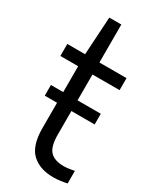

<svg xmlns="http://www.w3.org/2000/svg" viewBox="-193 -797 708 865"><g transform="rotate(30 160.5 -365.0)"><path d="M245.5 9.5Q173.5 9.5 133 -29.2Q92.5 -68 92.5 -158V-290H28.5V-345.5H92.5V-480H0V-542.5H92.5L104.5 -740H167V-542.5H308V-480H167V-345.5H288V-290H167V-168Q167 -105.5 189.8 -81.5Q212.5 -57.5 260.5 -57.5Q284 -57.5 315.5 -64.5V1Q300.5 4.5 281.5 7Q262.5 9.5 245.5 9.5Z"/></g></svg>

Font: Encode Sans Condensed Condensed
Style: Regular
Weight: 400
Width: 3
Designer: Multiple Designers
Foundry: Impallari Type
Version: Version 3.000; ttfautohint (v1.8.3) -l 8 -r 50 -G 200 -x 14 